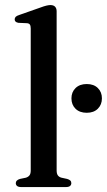

<svg xmlns="http://www.w3.org/2000/svg" viewBox="-20 -758 433 778"><path d="M209.5 -712.5V-67.5Q209.5 -54 214.5 -47.2Q219.5 -40.5 229 -38L252 -33Q260.5 -30.5 264.8 -26.5Q269 -22.5 269 -16Q269 -8.5 263.5 -4.2Q258 0 247 0H66Q55 0 49.5 -4.2Q44 -8.5 44 -16Q44 -22 48.2 -26.2Q52.5 -30.5 61 -33L85 -38Q94.5 -41 99.5 -47.5Q104.5 -54 104.5 -67V-642.5Q104.5 -653.5 101 -658.5Q97.5 -663.5 89 -664L54.5 -665.5Q46.5 -667 43 -670.5Q39.5 -674 39.5 -679.5Q39.5 -685.5 43.5 -689.8Q47.5 -694 58.5 -697.5L142.5 -727Q158.5 -733 168 -735.2Q177.5 -737.5 184 -737.5Q197 -737.5 203.2 -730.8Q209.5 -724 209.5 -712.5ZM331.5 -301Q303 -301 286.2 -317.2Q269.5 -333.5 269.5 -359.5Q269.5 -385 286.2 -401.2Q303 -417.5 331.5 -417.5Q360 -417.5 376.5 -401.2Q393 -385 393 -359.5Q393 -334 376.5 -317.5Q360 -301 331.5 -301Z"/></svg>

Font: Fraunces 20pt
Style: Regular
Weight: 400
Version: Version 1.000;[b76b70a41]